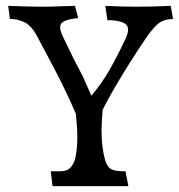

<svg xmlns="http://www.w3.org/2000/svg" viewBox="-20 -638 613 658"><path d="M160 0 154 -51H185Q214 -51 226 -69Q238 -87 241 -112Q243 -125 244 -138.5Q245 -152 245 -168Q245 -198 240 -248Q225 -283 208 -319Q191 -355 167 -401Q143 -447 107 -514Q88 -550 64.5 -561.5Q41 -573 14 -573L8 -618Q38 -617 65 -616Q92 -615 120 -615Q149 -615 175.5 -616Q202 -617 237 -618L248 -576Q217 -573 201.5 -566Q186 -559 186 -544Q186 -535 194 -516Q198 -508 209 -484.5Q220 -461 235 -431.5Q250 -402 264 -376L293 -310Q329 -352 356 -399.5Q383 -447 411 -507Q419 -525 419 -536Q419 -554 399.5 -561.5Q380 -569 348 -569L341 -618Q394 -615 448 -615Q505 -615 565 -618L573 -573Q539 -572 520.5 -555.5Q502 -539 482 -510Q454 -469 424 -421.5Q394 -374 369.5 -331.5Q345 -289 332 -262Q330 -241 329 -223.5Q328 -206 328 -192Q328 -159 331.5 -133.5Q335 -108 339 -94Q345 -70 357.5 -60.5Q370 -51 404 -51H410L420 0Z"/></svg>

Font: Maname
Style: Regular
Weight: 400
Designer: Pathum Egodawatta
Foundry: mooniak
Version: Version 1.000; ttfautohint (v1.8.4.7-5d5b)